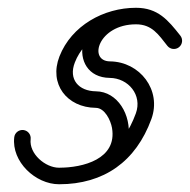

<svg xmlns="http://www.w3.org/2000/svg" viewBox="-20 -480 483 488"><path d="M325.6 -460.2C325.6 -460.2 325.6 -460.2 325.6 -460.2C243.7 -460.2 161.7 -415 131.1 -336.6C103.8 -266.4 150.1 -206.7 223.5 -205.9C246.7 -205.6 261.4 -173.7 264.7 -154.7C278.1 -75.7 191 -53.7 130.1 -53.7C118.5 -53.7 109.1 -44.3 109.1 -32.7C109.1 -21.1 118.5 -11.7 130.1 -11.7C365.8 -11.7 333.5 -246.7 224 -247.9C179.9 -248.4 153.4 -278.2 170.3 -321.4C194.5 -383.6 261.1 -418.2 325.6 -418.2C337.2 -418.2 346.6 -427.6 346.6 -439.2C346.6 -450.8 337.2 -460.2 325.6 -460.2ZM438.3 -389.5C438.3 -389.5 438.3 -389.5 438.3 -389.5C407.2 -428.9 381.4 -460.2 325.6 -460.2C167.8 -460.2 148.1 -283.2 259 -282C306.2 -281.5 342.2 -238.4 325.3 -191.9C292 -100.6 226.9 -53.7 130.1 -53.7C95.2 -53.7 53.6 -89.1 57.9 -126.2C59.3 -137.8 51 -148.2 39.5 -149.5C28 -150.8 17.5 -142.6 16.2 -131.1C16.2 -131.1 16.2 -131.1 16.2 -131.1C9 -68.9 70.2 -11.7 130.1 -11.7C244.5 -11.7 325.5 -69.7 364.8 -177.5C391.5 -251 335.6 -323.2 259.5 -324C202.8 -324.6 230.1 -418.2 325.6 -418.2C366.5 -418.2 383 -391.8 405.4 -363.5C412.6 -354.4 425.8 -352.8 434.9 -360C444 -367.2 445.5 -380.4 438.3 -389.5Z"/></svg>

Font: FRB American Cursive Guidelines Medium
Style: Italic
Weight: 500
Italic angle: -25°
Version: Version 2.0;Modular Font Editor K font №1